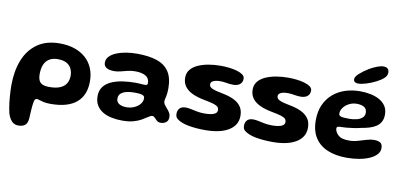

<svg xmlns="http://www.w3.org/2000/svg" viewBox="-83 -981 3123 1489"><g transform="rotate(10 1479.0 -236.5)"><path d="M119.5 235.5Q99.5 235.5 83.5 226.5Q67.5 217.5 55.8 199.5Q44 181.5 35.5 154.5Q31 135.5 27.5 114.8Q24 94 21.2 71.8Q18.5 49.5 16.8 26.5Q15 3.5 14 -19Q13 -41.5 13 -63.5Q13 -175 47.2 -261.8Q81.5 -348.5 151.5 -398Q221.5 -447.5 328 -447.5Q392 -447.5 443.5 -430.2Q495 -413 532 -380.2Q569 -347.5 588.5 -301.2Q608 -255 608 -197.5Q608 -142.5 591 -100.8Q574 -59 540 -30.5Q506 -2 455.2 12.5Q404.5 27 337 27Q304 27 282.5 22.2Q261 17.5 248 12.8Q235 8 227.5 8Q218 8 212.8 14.5Q207.5 21 205 37Q202.5 47.5 201 64Q199.5 80.5 198 99.5Q196.5 118.5 195.8 135.8Q195 153 194.5 164Q191.5 205.5 172 220.5Q152.5 235.5 119.5 235.5ZM305.5 -100.5Q358.5 -100.5 391 -115Q423.5 -129.5 438.2 -155.2Q453 -181 453 -215.5Q453 -243.5 441.8 -268.5Q430.5 -293.5 404.5 -309Q378.5 -324.5 333 -324.5Q303 -324.5 280.5 -315Q258 -305.5 243.2 -287.8Q228.5 -270 221.2 -245Q214 -220 214 -188.5Q214 -156.5 222.8 -137Q231.5 -117.5 251.5 -109Q271.5 -100.5 305.5 -100.5Z M906 58Q864 58 824.5 50.2Q785 42.5 754 24.5Q723 6.5 704.5 -23.2Q686 -53 686 -96Q686 -141 708.8 -170.8Q731.5 -200.5 770 -217.5Q808.5 -234.5 857.2 -241.8Q906 -249 958 -249Q972 -249 986.2 -248Q1000.5 -247 1012.8 -246.2Q1025 -245.5 1032.5 -245.5Q1044 -245.5 1048.5 -249.5Q1053 -253.5 1053 -263Q1053 -275.5 1049.8 -285.5Q1046.5 -295.5 1040.5 -303.2Q1034.5 -311 1026 -316.5Q1011.5 -326.5 989.5 -331.2Q967.5 -336 942 -336Q910.5 -336 882.5 -329.2Q854.5 -322.5 829 -315.8Q803.5 -309 779 -309Q739.5 -309 718 -322Q696.5 -335 696.5 -362.5Q696.5 -389 715.5 -409.8Q734.5 -430.5 767.8 -444.5Q801 -458.5 843 -465.8Q885 -473 930.5 -473Q1023.5 -473 1087 -452Q1150.5 -431 1183.5 -382Q1216.5 -333 1216.5 -248Q1216.5 -227 1214.5 -211Q1212.5 -195 1209.8 -183.2Q1207 -171.5 1205 -162.5Q1203 -153.5 1203 -146Q1203 -132.5 1212 -120Q1221 -107.5 1233 -94.2Q1245 -81 1254 -65.8Q1263 -50.5 1263 -31.5Q1263 -3 1245 10Q1227 23 1203.5 23Q1184.5 23 1172.8 12.8Q1161 2.5 1152 -7.8Q1143 -18 1132 -18Q1124.5 -18 1115.2 -13.5Q1106 -9 1093 0Q1078 10.5 1053.8 24.2Q1029.5 38 993.5 48Q957.5 58 906 58ZM921.5 -49.5Q944.5 -49.5 966 -56.2Q987.5 -63 1005.2 -75.2Q1023 -87.5 1033.5 -104.2Q1044 -121 1044 -140.5Q1044 -154.5 1035 -161.2Q1026 -168 1007.2 -170.2Q988.5 -172.5 960 -172.5Q929.5 -172.5 902.2 -166.2Q875 -160 858 -145.2Q841 -130.5 841 -104.5Q841 -85.5 851.2 -73.5Q861.5 -61.5 879.5 -55.5Q897.5 -49.5 921.5 -49.5Z M1553.5 19Q1517 19 1483 16.2Q1449 13.5 1420 8Q1391 2.5 1369.5 -6Q1344.5 -15.5 1328.5 -28.8Q1312.5 -42 1312.5 -67Q1312.5 -95.5 1328.5 -111.5Q1344.5 -127.5 1375.5 -127.5Q1394.5 -127.5 1417 -122.5Q1439.5 -117.5 1466.8 -112.2Q1494 -107 1526.5 -107Q1552.5 -107 1575 -110.8Q1597.5 -114.5 1611 -124Q1624.5 -133.5 1624.5 -150Q1624.5 -166 1615.2 -175.8Q1606 -185.5 1581.2 -193.2Q1556.5 -201 1510.5 -209.5Q1453 -220 1412.8 -238.5Q1372.5 -257 1351.2 -286Q1330 -315 1330 -355.5Q1330 -392 1351 -418.2Q1372 -444.5 1408.5 -461Q1445 -477.5 1490.8 -485.5Q1536.5 -493.5 1586.5 -493.5Q1619 -493.5 1652.5 -489.8Q1686 -486 1714.5 -477.8Q1743 -469.5 1760.5 -456.8Q1778 -444 1778 -426Q1778 -403.5 1767.5 -390Q1757 -376.5 1740.8 -370.8Q1724.5 -365 1707 -365Q1681.5 -365 1654.5 -370Q1627.5 -375 1603 -375Q1582.5 -375 1565.8 -371.2Q1549 -367.5 1539.2 -359.2Q1529.5 -351 1529.5 -337Q1529.5 -317 1555.2 -305.8Q1581 -294.5 1635.5 -284.5Q1687.5 -275 1725.2 -257Q1763 -239 1783.5 -210Q1804 -181 1804 -137Q1804 -96.5 1785 -67.2Q1766 -38 1732 -18.8Q1698 0.5 1652.5 9.8Q1607 19 1553.5 19Z M2085 19Q2048.5 19 2014.5 16.2Q1980.5 13.5 1951.5 8Q1922.5 2.5 1901 -6Q1876 -15.5 1860 -28.8Q1844 -42 1844 -67Q1844 -95.5 1860 -111.5Q1876 -127.5 1907 -127.5Q1926 -127.5 1948.5 -122.5Q1971 -117.5 1998.2 -112.2Q2025.5 -107 2058 -107Q2084 -107 2106.5 -110.8Q2129 -114.5 2142.5 -124Q2156 -133.5 2156 -150Q2156 -166 2146.8 -175.8Q2137.5 -185.5 2112.8 -193.2Q2088 -201 2042 -209.5Q1984.5 -220 1944.2 -238.5Q1904 -257 1882.8 -286Q1861.5 -315 1861.5 -355.5Q1861.5 -392 1882.5 -418.2Q1903.5 -444.5 1940 -461Q1976.5 -477.5 2022.2 -485.5Q2068 -493.5 2118 -493.5Q2150.5 -493.5 2184 -489.8Q2217.5 -486 2246 -477.8Q2274.5 -469.5 2292 -456.8Q2309.5 -444 2309.5 -426Q2309.5 -403.5 2299 -390Q2288.5 -376.5 2272.2 -370.8Q2256 -365 2238.5 -365Q2213 -365 2186 -370Q2159 -375 2134.5 -375Q2114 -375 2097.2 -371.2Q2080.5 -367.5 2070.8 -359.2Q2061 -351 2061 -337Q2061 -317 2086.8 -305.8Q2112.5 -294.5 2167 -284.5Q2219 -275 2256.8 -257Q2294.5 -239 2315 -210Q2335.5 -181 2335.5 -137Q2335.5 -96.5 2316.5 -67.2Q2297.5 -38 2263.5 -18.8Q2229.5 0.5 2184 9.8Q2138.5 19 2085 19Z M2671 39.5Q2584.5 39.5 2520.2 13Q2456 -13.5 2420.5 -68Q2385 -122.5 2385 -206.5Q2385 -275.5 2408.5 -327.8Q2432 -380 2473.2 -415.5Q2514.5 -451 2569 -468.8Q2623.5 -486.5 2685 -486.5Q2727 -486.5 2766.5 -478.8Q2806 -471 2837.5 -453.8Q2869 -436.5 2887.5 -408.8Q2906 -381 2906 -341.5Q2906 -306.5 2892.5 -283Q2879 -259.5 2855.8 -244.8Q2832.5 -230 2802.8 -221.5Q2773 -213 2739.5 -207.5Q2719 -202 2688.5 -197.2Q2658 -192.5 2628.5 -190Q2599 -187.5 2580 -187.5Q2565 -187.5 2559 -183.8Q2553 -180 2553 -170Q2553 -161 2558 -149.2Q2563 -137.5 2572.5 -127Q2589 -108 2611.8 -101.5Q2634.5 -95 2667 -95Q2701 -95 2734.2 -104.8Q2767.5 -114.5 2798.8 -124Q2830 -133.5 2859.5 -133.5Q2889 -133.5 2906.8 -122.5Q2924.5 -111.5 2924.5 -79.5Q2924.5 -51.5 2904 -29.5Q2883.5 -7.5 2848.2 8Q2813 23.5 2767.2 31.5Q2721.5 39.5 2671 39.5ZM2639 -261.5Q2668 -261.5 2695 -268Q2722 -274.5 2739.5 -289.5Q2757 -304.5 2757 -329.5Q2757 -360 2734.8 -373.2Q2712.5 -386.5 2675.5 -386.5Q2653 -386.5 2631.8 -378.8Q2610.5 -371 2593.5 -357.5Q2576.5 -344 2566.2 -326.5Q2556 -309 2556 -289Q2556 -276.5 2564.5 -270.8Q2573 -265 2591.5 -263.2Q2610 -261.5 2639 -261.5ZM2657.5 -542.5Q2642.5 -542.5 2632.5 -549.2Q2622.5 -556 2622.5 -571.5Q2622.5 -590.5 2651.2 -616.5Q2680 -642.5 2721 -667.5Q2750 -684.5 2779.8 -696Q2809.5 -707.5 2830 -707.5Q2851.5 -707.5 2863.2 -697.5Q2875 -687.5 2875 -665.5Q2875 -642 2853 -621.8Q2831 -601.5 2795 -583.5Q2760 -566 2722.2 -554.2Q2684.5 -542.5 2657.5 -542.5Z"/></g></svg>

Font: Gluten SemiBold
Style: Regular
Weight: 600
Designer: Tyler Finck
Foundry: Etcetera Type Company
Version: Version 1.300